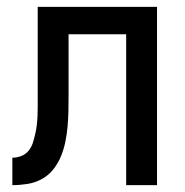

<svg xmlns="http://www.w3.org/2000/svg" viewBox="-20 -540 540 560"><path d="M348 0V-440H180V-259Q180 -237 179.5 -214.5Q179 -192 177 -170Q175 -148 170.5 -126Q166 -104 157.5 -83.5Q149 -63 135 -45.5Q121 -28 101.5 -17.5Q82 -7 60 -3.5Q38 0 16 0V-80Q29 -80 42 -85Q55 -90 63.5 -100.5Q72 -111 76 -124Q80 -137 83 -150Q86 -163 87.5 -176.5Q89 -190 89.5 -203.5Q90 -217 90 -230.5Q90 -244 90 -258V-520H438V0Z"/></svg>

Font: Iosevka Bendy Medium
Style: Regular
Weight: 500
Monospace: yes
Designer: Belleve Invis
Foundry: Belleve Invis
Version: Version 30.1.2